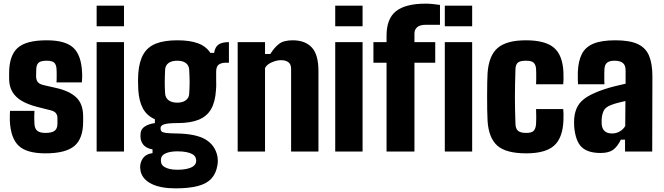

<svg xmlns="http://www.w3.org/2000/svg" viewBox="-20 -831 3643 1053"><path d="M229 10Q126.5 10 82.5 -31.5Q38.5 -73 34 -168Q33.5 -186.5 34 -202.2Q34.5 -218 35 -223H169Q167.5 -194 168 -178.5Q168.5 -163 169 -151Q170.5 -124 185.5 -113Q200.5 -102 229 -102Q263.5 -102 279.2 -113.5Q295 -125 295 -152Q295 -164.5 295 -166.5Q295 -168.5 295 -170.2Q295 -172 295 -184Q295 -199 286.8 -210Q278.5 -221 258 -226L183 -245Q134.5 -257.5 100.2 -277.2Q66 -297 48 -327Q30 -357 30 -401Q30 -408.5 30 -415.5Q30 -422.5 30 -429Q30 -526 76.5 -568Q123 -610 236 -610Q338 -610 381.8 -569.5Q425.5 -529 430 -436Q431 -426 430.5 -405.2Q430 -384.5 429 -379H290Q290.5 -389 290.8 -403.5Q291 -418 290.8 -431.8Q290.5 -445.5 290 -453Q288.5 -477 277 -487.5Q265.5 -498 236 -498Q204.5 -498 192.2 -487.5Q180 -477 179 -453Q179 -451.5 178.5 -444Q178 -436.5 178 -414Q178 -393 187 -381.2Q196 -369.5 220 -364L286 -349Q360.5 -332.5 398.2 -296.8Q436 -261 436 -192Q436 -185.5 436 -178.2Q436 -171 436 -164Q436 -71 388 -30.5Q340 10 229 10Z M510 -687V-800H660V-687ZM510 0V-600H660V0Z M942.5 202Q861.5 202 812.2 178Q763 154 751.5 110Q750 103 749 92Q748 81 749.5 73Q754 46.5 770.2 29.5Q786.5 12.5 816.5 9V-12Q789 -16 772.2 -31Q755.5 -46 751.5 -70Q750 -82 750.5 -88.5Q751 -95 751.5 -103Q754.5 -125 775.5 -138.2Q796.5 -151.5 829.5 -156V-177Q786 -196 764.2 -235.5Q742.5 -275 738.5 -337Q738 -352.5 737.5 -365Q737 -377.5 737 -388.2Q737 -399 737.5 -409.2Q738 -419.5 738.5 -430Q743.5 -494.5 766.8 -534.2Q790 -574 835.5 -592Q881 -610 952.5 -610Q1021.5 -610 1066 -593.5Q1110.5 -577 1133.5 -541H1154.5Q1159 -572.5 1177.8 -586.2Q1196.5 -600 1235.5 -600V-487H1219.5Q1194 -487 1179.8 -476.8Q1165.5 -466.5 1165.5 -437V-409Q1165.5 -399.5 1165.5 -391.5Q1165.5 -383.5 1165.8 -375.5Q1166 -367.5 1165.8 -358.2Q1165.5 -349 1164.5 -337Q1160.5 -272.5 1137.8 -232.8Q1115 -193 1069.8 -174.5Q1024.5 -156 952.5 -156Q904.5 -156 882.5 -149.8Q860.5 -143.5 860.5 -129V-126Q860.5 -116 866.2 -110.2Q872 -104.5 890.5 -102Q909 -99.5 947.5 -99Q1055 -97.5 1107.8 -65.8Q1160.5 -34 1172.5 27Q1174 35 1174.5 47.8Q1175 60.5 1172.5 75Q1165 120.5 1139.2 148.5Q1113.5 176.5 1065.2 189.2Q1017 202 942.5 202ZM953.5 100Q980.5 100 1001.5 95.8Q1022.5 91.5 1035.8 83.5Q1049 75.5 1053.5 64Q1056.5 55.5 1056 48Q1055.5 40.5 1052.5 33Q1048 22 1035 14.5Q1022 7 1001.5 3Q981 -1 953.5 -1Q917 -1 893.8 7.8Q870.5 16.5 864.5 33Q862.5 41 862.5 49Q862.5 57 864.5 64Q868.5 75.5 880.2 83.5Q892 91.5 910.5 95.8Q929 100 953.5 100ZM952.5 -268Q981 -268 998.5 -280.8Q1016 -293.5 1017.5 -315Q1018.5 -330.5 1019.2 -346.5Q1020 -362.5 1020 -379.2Q1020 -396 1019.2 -413.8Q1018.5 -431.5 1017.5 -450Q1016 -472.5 999.2 -485.2Q982.5 -498 952.5 -498Q921 -498 903.8 -485Q886.5 -472 885.5 -448Q885 -429 884.2 -412.5Q883.5 -396 883.5 -380.8Q883.5 -365.5 884 -350.2Q884.5 -335 885.5 -319Q887 -294.5 904.5 -281.2Q922 -268 952.5 -268Z M1283.5 0V-600H1433.5V-535H1462.5Q1485 -571 1510.5 -590.5Q1536 -610 1585.5 -610Q1653 -610 1689.8 -571Q1726.5 -532 1726.5 -441V0H1576.5V-454Q1576.5 -478 1562 -489.5Q1547.5 -501 1520.5 -501Q1497.5 -501 1470.5 -489.2Q1443.5 -477.5 1433.5 -458V0Z M1818.5 -687V-800H1968.5V-687ZM1818.5 0V-600H1968.5V0Z M2100 0V-487H2028V-600H2100V-633Q2099.5 -728.5 2152 -769.8Q2204.5 -811 2314 -811Q2332 -811 2352.8 -809Q2373.5 -807 2393 -804V-695Q2373.5 -695 2353.5 -695Q2333.5 -695 2314 -695Q2284 -695 2268.2 -682Q2252.5 -669 2253 -645V-600H2367V-487H2253V0ZM2419.5 -687V-800H2569.5V-687ZM2419.5 0V-600H2569.5V0Z M2920 -369Q2920.5 -379 2920.8 -395Q2921 -411 2920.8 -427Q2920.5 -443 2920 -453Q2918.5 -475 2907.5 -486.5Q2896.5 -498 2864 -498Q2832.5 -498 2820.2 -487.5Q2808 -477 2807 -453Q2805.5 -407.5 2804.8 -369.8Q2804 -332 2804 -297.5Q2804 -263 2804.8 -227.8Q2805.5 -192.5 2807 -151Q2808 -125 2821.2 -113.5Q2834.5 -102 2866 -102Q2897.5 -102 2908 -114.8Q2918.5 -127.5 2920 -152Q2921 -167 2921 -185.5Q2921 -204 2920 -233H3069Q3070 -227 3070.5 -205.8Q3071 -184.5 3070 -168Q3065.5 -73 3018 -31.5Q2970.5 10 2866 10Q2755 10 2707.5 -32.2Q2660 -74.5 2654 -168Q2652.5 -191.5 2652 -228.5Q2651.5 -265.5 2651.5 -305.8Q2651.5 -346 2652.2 -379.8Q2653 -413.5 2654 -430Q2661 -527 2710 -568.5Q2759 -610 2864 -610Q2970 -610 3017.8 -569.5Q3065.5 -529 3070 -436Q3071 -419.5 3070.5 -396.2Q3070 -373 3069 -369Z M3274 8Q3203.5 8 3169.8 -24.5Q3136 -57 3129 -137Q3128.5 -145.5 3128.5 -159Q3128.5 -172.5 3129 -180Q3132.5 -221 3149 -249.8Q3165.5 -278.5 3200.2 -300Q3235 -321.5 3293 -341Q3323 -351 3349.5 -357.5Q3376 -364 3411 -372V-446Q3411 -473 3396 -485.5Q3381 -498 3350 -498Q3323 -498 3309.8 -487.5Q3296.5 -477 3295 -453Q3294.5 -447.5 3294.2 -428.2Q3294 -409 3294.2 -390.5Q3294.5 -372 3295 -369H3150Q3149.5 -375 3149 -395.5Q3148.5 -416 3149 -436Q3151.5 -496.5 3171.2 -535Q3191 -573.5 3235 -591.8Q3279 -610 3355 -610Q3432.5 -610 3476.8 -589.8Q3521 -569.5 3539.5 -525.8Q3558 -482 3558 -412L3557 0H3408V-65H3385Q3366.5 -27 3342.5 -9.5Q3318.5 8 3274 8ZM3337 -99Q3359.5 -99 3379 -110.2Q3398.5 -121.5 3409 -140L3410 -277Q3390 -272.5 3369.2 -267.2Q3348.5 -262 3331 -255Q3299.5 -243 3290.5 -222.8Q3281.5 -202.5 3280 -180Q3279.5 -167.5 3279.5 -163Q3279.5 -158.5 3280 -148Q3282.5 -124 3296.8 -111.5Q3311 -99 3337 -99Z"/></svg>

Font: Big Shoulders Text Thin Black
Style: Regular
Weight: 900
Version: Version 2.002